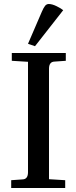

<svg xmlns="http://www.w3.org/2000/svg" viewBox="-20 -940 382 960"><path d="M36 0V-39L93 -43Q120 -44 120 -79V-631L39 -636V-675H309V-636L252 -632Q225 -631 225 -596V-44L306 -39V0ZM155 -709 120 -721 189 -881Q198 -902 205.5 -911Q213 -920 224 -920Q241 -920 264 -908.5Q287 -897 296 -889Z"/></svg>

Font: Gulzar
Style: Regular
Weight: 400
Designer: Borna Izadpanah, Alice Savoie, Simon Cozens, Fiona Ross
Version: Version 1.000;[7b34f74]; ttfautohint (v1.8.4)